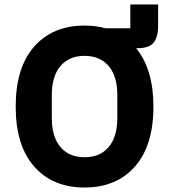

<svg xmlns="http://www.w3.org/2000/svg" viewBox="-20 -824 754 856"><path d="M357 -710Q408 -710 450 -698H561V-804H685V-710Q685 -659 665 -634Q645 -609 592 -609H587Q664 -515 664 -349Q664 -175 581.5 -81.5Q499 12 357 12Q215 12 132.5 -81.5Q50 -175 50 -349Q50 -523 132.5 -616.5Q215 -710 357 -710ZM503 -297V-401Q503 -484 464.5 -529.5Q426 -575 357 -575Q288 -575 249.5 -529.5Q211 -484 211 -401V-297Q211 -214 249.5 -168.5Q288 -123 357 -123Q426 -123 464.5 -168.5Q503 -214 503 -297Z"/></svg>

Font: Anuphan
Style: Bold
Weight: 700
Designer: Mike Abbink, Paul van der Laan, Pieter van Rosmalen, Mint Tantisuwanna
Foundry: Bold Monday; Cadson Demak
Version: Version 3.002;hotconv 1.0.109;makeotfexe 2.5.65596